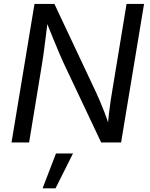

<svg xmlns="http://www.w3.org/2000/svg" viewBox="-20 -748 786 1008"><path d="M40.5 0 161.1 -727.5H265.6L485.4 -260.7Q492.2 -246.1 503.9 -219Q515.6 -191.9 529.3 -156.2Q543 -120.6 555.7 -80.1L545.4 -77.1Q547.9 -116.7 552.2 -153.8Q556.6 -190.9 561.5 -223.1Q566.4 -255.4 570.3 -277.3L644.5 -727.5H736.3L615.7 0H511.2L314.9 -415Q303.7 -439.9 290.5 -470Q277.3 -500 260.5 -542.2Q243.7 -584.5 218.8 -645L231.9 -649.4Q224.6 -590.3 219 -545.2Q213.4 -500 209 -467.8Q204.6 -435.5 201.2 -416L132.8 0ZM203.6 240.7 273.9 57.6H363.3L271.5 240.7Z"/></svg>

Font: Inter 17pt
Style: Italic
Weight: 400
Italic angle: -9.3988°
Version: Version 4.001;git-66647c0bb